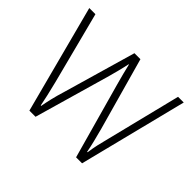

<svg xmlns="http://www.w3.org/2000/svg" viewBox="-121 -706 884 884"><g transform="rotate(45 320.5 -264.5)"><path d="M352 -373Q337 -427 326 -474H324Q319 -449 312.5 -424Q306 -399 299 -373L192 0H152L13 -529H53L144 -177Q154 -137 160.5 -108.5Q167 -80 172 -54H175Q179 -77 186 -107Q193 -137 205 -176L307 -529H346L445 -175Q454 -141 461.5 -111Q469 -81 474 -54H477Q481 -83 486.5 -108Q492 -133 502 -171L591 -529H628L495 0H456Z"/></g></svg>

Font: Noto Sans Khmer UI SemiCondensed ExtraLight
Style: Regular
Weight: 200
Width: 4
Designer: Danh Hong and the Monotype Design Team
Foundry: Monotype Imaging Inc.
Version: Version 2.002; ttfautohint (v1.8.4.7-5d5b)